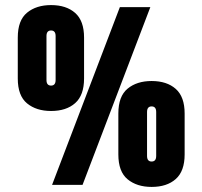

<svg xmlns="http://www.w3.org/2000/svg" viewBox="-20 -728 797 756"><path d="M181 -708Q241 -708 276 -677Q311 -646 311 -580V-419Q311 -353 276 -322Q241 -291 181 -291Q123 -291 86.5 -321Q50 -351 50 -419V-580Q50 -648 86.5 -678Q123 -708 181 -708ZM305 0H185L452 -700H572ZM181 -608Q163 -608 163 -586V-413Q163 -391 181 -391Q199 -391 199 -413V-586Q199 -608 181 -608ZM577 -409Q637 -409 672 -378Q707 -347 707 -281V-120Q707 -54 672 -23Q637 8 577 8Q519 8 482.5 -22Q446 -52 446 -120V-281Q446 -349 482.5 -379Q519 -409 577 -409ZM577 -309Q559 -309 559 -287V-114Q559 -92 577 -92Q595 -92 595 -114V-287Q595 -309 577 -309Z"/></svg>

Font: FFF_AZADLIQ Black
Style: Regular
Weight: 900
Designer: bBox Type GmbH
Foundry: bBox Type GmbH
Version: Version 1.001